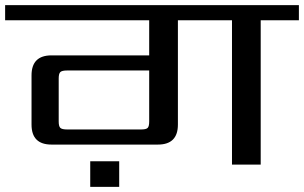

<svg xmlns="http://www.w3.org/2000/svg" viewBox="-40 -642 1186 749"><path d="M312 87V-13H425V87ZM221 -137H511Q530 -137 536 -143Q542 -149 542 -168V-367H221Q202 -367 195.5 -361Q189 -355 189 -336V-168Q189 -149 195.5 -143Q202 -137 221 -137ZM1126 -622V-563H977V0H865V-563H654V-156Q654 -78 576 -78H161Q83 -78 83 -156V-348Q83 -426 161 -426H542V-563H-20V-622Z"/></svg>

Font: Sarpanch Medium
Style: Regular
Weight: 500
Designer: Manushi Parikh (Devanagari and Latin), Jyotish Sonowal (Devanagari)
Foundry: Indian Type Foundry
Version: Version 2.004;PS 1.0;hotconv 1.0.78;makeotf.lib2.5.61930; tt